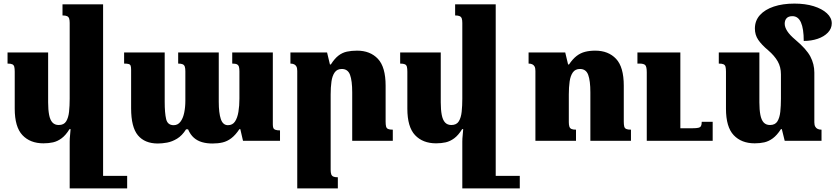

<svg xmlns="http://www.w3.org/2000/svg" viewBox="-20 -784 4651 1069"><path d="M222 14Q148 14 105 -31.5Q62 -77 62 -179V-385Q62 -402 59.5 -412Q57 -422 48.5 -426Q40 -430 22 -430V-492H248V-214Q248 -173 253.5 -144.5Q259 -116 272 -102Q285 -88 307 -88Q336 -88 348.5 -108.5Q361 -129 364.5 -162Q368 -195 368 -234V-656Q368 -672 365 -681Q362 -690 353.5 -694Q345 -698 328 -698V-760H554V265H368V5Q368 -13 370 -30Q372 -47 373 -65H367Q346 -31 323 -14Q300 3 275.5 8.5Q251 14 222 14ZM532 265V195H688V265Z M1273 -492H1499V-91Q1499 -80 1501.5 -72.5Q1504 -65 1513 -61.5Q1522 -58 1539 -58V0H1333L1318 -65H1313Q1291 -32 1268 -14.5Q1245 3 1219.5 9Q1194 15 1163 15Q1131 15 1105 7.5Q1079 0 1059.5 -17Q1040 -34 1027 -64H1016Q994 -29 966 -12Q938 5 910 10Q882 15 859 15Q786 15 748 -30.5Q710 -76 710 -181V-395Q710 -410 707.5 -417.5Q705 -425 696.5 -427.5Q688 -430 671 -430V-492H897V-217Q897 -155 905 -121Q913 -87 947 -87Q970 -87 984.5 -106Q999 -125 1005.5 -156Q1012 -187 1012 -223V-387Q1012 -403 1009 -412.5Q1006 -422 997.5 -426Q989 -430 972 -430V-492H1198V-217Q1198 -155 1209.5 -121Q1221 -87 1249 -87Q1275 -87 1288.5 -107.5Q1302 -128 1307.5 -161.5Q1313 -195 1313 -234V-387Q1313 -402 1310.5 -411.5Q1308 -421 1300 -425.5Q1292 -430 1273 -430Z M2167 -62V0H1941V-270Q1941 -334 1929 -367Q1917 -400 1883 -400Q1857 -400 1843.5 -381Q1830 -362 1825.5 -330Q1821 -298 1821 -258V161Q1821 176 1824 185.5Q1827 195 1835.5 199Q1844 203 1861 203V265H1635V-389Q1635 -405 1630.5 -413.5Q1626 -422 1617.5 -426Q1609 -430 1597 -430V-492H1801L1817 -425H1822Q1843 -458 1864.5 -474.5Q1886 -491 1911.5 -496.5Q1937 -502 1968 -502Q2041 -502 2084 -456.5Q2127 -411 2127 -307V-107Q2127 -90 2129.5 -80Q2132 -70 2140.5 -66Q2149 -62 2167 -62Z M2408 14Q2334 14 2291 -31.5Q2248 -77 2248 -179V-385Q2248 -402 2245.5 -412Q2243 -422 2234.5 -426Q2226 -430 2208 -430V-492H2434V-214Q2434 -173 2439.5 -144.5Q2445 -116 2458 -102Q2471 -88 2493 -88Q2522 -88 2534.5 -108.5Q2547 -129 2550.5 -162Q2554 -195 2554 -234V-656Q2554 -672 2551 -681Q2548 -690 2539.5 -694Q2531 -698 2514 -698V-760H2740V265H2554V5Q2554 -13 2556 -30Q2558 -47 2559 -65H2553Q2532 -31 2509 -14Q2486 3 2461.5 8.5Q2437 14 2408 14ZM2718 265V195H2874V265Z M3493 -62V0H3267V-270Q3267 -334 3255 -367Q3243 -400 3209 -400Q3183 -400 3169.5 -381Q3156 -362 3151.5 -330Q3147 -298 3147 -258V-104Q3147 -89 3150 -79.5Q3153 -70 3161.5 -66Q3170 -62 3187 -62V0H2961V-389Q2961 -405 2956.5 -413.5Q2952 -422 2943.5 -426Q2935 -430 2923 -430V-492H3127L3143 -425H3148Q3169 -456 3190.5 -472.5Q3212 -489 3237.5 -495.5Q3263 -502 3294 -502Q3367 -502 3410 -456.5Q3453 -411 3453 -307V-107Q3453 -90 3455.5 -80Q3458 -70 3466.5 -66Q3475 -62 3493 -62ZM3948 -106V0H3581V-381Q3581 -413 3572.5 -421.5Q3564 -430 3541 -430H3529V-492H3768V-70H3837Q3857 -70 3868 -72.5Q3879 -75 3883 -82.5Q3887 -90 3887 -106Z M4514 -103Q4514 -88 4519 -79Q4524 -70 4533 -66Q4542 -62 4554 -62V0H4349L4333 -65H4328Q4306 -31 4283 -14Q4260 3 4235.5 8.5Q4211 14 4182 14Q4108 14 4065 -31.5Q4022 -77 4022 -179V-385Q4022 -402 4019.5 -412Q4017 -422 4008.5 -426Q4000 -430 3982 -430V-492H4208V-214Q4208 -173 4213.5 -144.5Q4219 -116 4232 -102Q4245 -88 4267 -88Q4296 -88 4308.5 -108.5Q4321 -129 4324.5 -162Q4328 -195 4328 -234V-370Q4328 -411 4310 -442.5Q4292 -474 4257 -504Q4220 -535 4201.5 -562.5Q4183 -590 4183 -625Q4183 -669 4211 -700Q4239 -731 4288.5 -747.5Q4338 -764 4403 -764Q4464 -764 4510.5 -749.5Q4557 -735 4584 -710Q4611 -685 4611 -654Q4611 -625 4589.5 -602.5Q4568 -580 4532.5 -568Q4497 -556 4455 -556Q4455 -624 4439.5 -659Q4424 -694 4392 -694Q4370 -694 4359.5 -682.5Q4349 -671 4349 -652Q4349 -633 4363 -611Q4377 -589 4408 -563Q4470 -511 4492 -469Q4514 -427 4514 -380Z"/></svg>

Font: Noto Serif Armenian Black
Style: Regular
Weight: 900
Version: Version 2.007